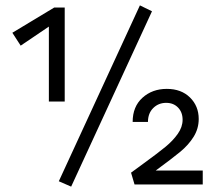

<svg xmlns="http://www.w3.org/2000/svg" viewBox="-20 -687 806 715"><path d="M221 -659V-309H162V-588L57 -517L26 -565L182 -659ZM199 -12 501 -667 546 -645 245 8ZM735 -52V0H481L468 -44L513 -77Q568 -117 596 -140Q624 -163 642 -188.5Q660 -214 660 -241Q660 -269 643 -286.5Q626 -304 599 -304Q570 -304 550.5 -284.5Q531 -265 531 -233H474Q474 -290 510.5 -323Q547 -356 601 -356Q655 -356 687.5 -324Q720 -292 720 -244Q720 -208 701 -177.5Q682 -147 651 -121.5Q620 -96 560 -52Z"/></svg>

Font: Ysabeau Medium
Style: Regular
Weight: 500
Designer: Christian Thalmann (Catharsis Fonts)
Version: Version 0.003